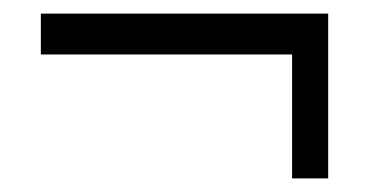

<svg xmlns="http://www.w3.org/2000/svg" viewBox="-20 -384 570 282"><path d="M40 -364H462V-122H409V-304H40Z"/></svg>

Font: Faustina VF Beta
Style: Italic
Weight: 400
Italic angle: -8°
Designer: Alfonso Garcia
Foundry: Omnibus-Type
Version: Version 1.006